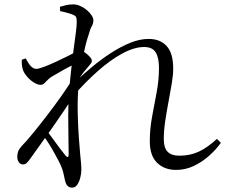

<svg xmlns="http://www.w3.org/2000/svg" viewBox="-20 -808 1040 878"><path d="M785 -31Q732 -31 698.5 -63.5Q665 -96 665 -162Q665 -218 675.5 -274.5Q686 -331 696.5 -387Q707 -443 707 -497Q707 -544 692 -568.5Q677 -593 639 -593Q594 -593 539.5 -563.5Q485 -534 429 -484.5Q373 -435 321 -376L322 -432Q359 -467 401 -502Q443 -537 487 -565.5Q531 -594 575 -612Q619 -630 660 -630Q712 -630 742 -597.5Q772 -565 772 -495Q772 -465 765.5 -426Q759 -387 750.5 -342.5Q742 -298 735.5 -254Q729 -210 729 -172Q729 -132 746.5 -114Q764 -96 800 -96Q849 -96 889 -114.5Q929 -133 972 -173L990 -155Q968 -124 936 -95.5Q904 -67 866 -49Q828 -31 785 -31ZM85 -56Q74 -56 66.5 -66Q59 -76 59 -91Q59 -105 63 -115.5Q67 -126 80 -141Q98 -159 128 -195.5Q158 -232 193.5 -278Q229 -324 262.5 -371.5Q296 -419 321 -461L319 -373Q300 -342 274.5 -304.5Q249 -267 222 -228Q195 -189 168.5 -152.5Q142 -116 121 -86Q112 -73 104 -64.5Q96 -56 85 -56ZM310 50Q297 50 289 42Q281 34 277 16Q273 -2 270 -16Q267 -30 260 -47Q255 -59 245 -78Q235 -97 222 -120Q209 -143 195 -164Q181 -185 169 -201L185 -223Q200 -203 218.5 -177.5Q237 -152 254 -129.5Q271 -107 280 -96Q294 -81 294 -103Q294 -132 293 -178.5Q292 -225 292 -280Q292 -335 296 -388Q300 -440 305.5 -489.5Q311 -539 316.5 -581Q322 -623 326.5 -656Q331 -689 331 -709Q331 -726 326.5 -732Q322 -738 308 -743Q299 -746 285 -750Q271 -754 255 -757L254 -777Q267 -781 282.5 -784.5Q298 -788 315 -788Q330 -788 346.5 -781Q363 -774 376.5 -762.5Q390 -751 398.5 -738.5Q407 -726 407 -715Q407 -700 399.5 -687.5Q392 -675 384 -645Q379 -631 372.5 -606Q366 -581 359 -548.5Q352 -516 346.5 -479Q341 -442 338 -405Q334 -347 335.5 -287.5Q337 -228 340.5 -179.5Q344 -131 347 -99Q349 -80 350.5 -63.5Q352 -47 352 -31Q352 -14 347 5Q342 24 333 37Q324 50 310 50ZM166 -420Q152 -420 134.5 -431Q117 -442 103 -458.5Q89 -475 84 -491Q81 -502 80 -513.5Q79 -525 80 -535L98 -541Q110 -517 121.5 -505Q133 -493 146 -493Q156 -493 181.5 -502.5Q207 -512 237 -526Q267 -540 292 -552.5Q317 -565 327 -571Q336 -576 342 -577.5Q348 -579 357 -575Q365 -571 375.5 -562.5Q386 -554 393 -545.5Q400 -537 400 -531Q400 -522 393 -514.5Q386 -507 377 -495Q364 -481 351.5 -463Q339 -445 326 -425L330 -483Q334 -491 339 -503Q344 -515 347 -527Q325 -517 300.5 -504.5Q276 -492 254 -479Q232 -466 214 -456Q204 -449 196.5 -441Q189 -433 182 -426.5Q175 -420 166 -420Z"/></svg>

Font: Noto Serif SC ExtraLight
Style: Regular
Weight: 400
Version: Version 2.002-H1;hotconv 1.1.0;makeotfexe 2.6.0